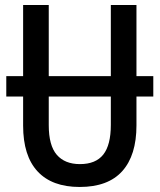

<svg xmlns="http://www.w3.org/2000/svg" viewBox="-20 -734 635 764"><path d="M5 -350V-431H72V-714H174V-431H421V-714H523V-431H590V-350H523V-235Q523 -116 466.5 -53Q410 10 297 10Q187 10 129.5 -52Q72 -114 72 -234V-350ZM174 -236Q174 -155 206 -118Q238 -81 298 -81Q361 -81 391 -119Q421 -157 421 -237V-350H174Z"/></svg>

Font: Noto Sans Condensed Medium
Style: Regular
Weight: 500
Width: 3
Designer: Monotype Design Team
Foundry: Monotype Imaging Inc.
Version: Version 2.013; ttfautohint (v1.8.4.7-5d5b)